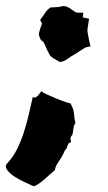

<svg xmlns="http://www.w3.org/2000/svg" viewBox="-100 -453 365 647"><path d="M39.1 -145.5Q44.9 -140.6 59.1 -134.3Q73.2 -127.9 88.4 -121.6Q103.5 -115.2 117.7 -110.4Q131.8 -105.5 137.7 -104.5Q148.4 -85 149.4 -69.8Q150.4 -54.7 154.3 -38.1Q149.4 -33.2 147.9 -22Q146.5 -10.7 145.5 -5.9Q144.5 2 142.1 3.4Q139.6 4.9 137.7 11.7Q136.7 13.7 138.2 17.6Q139.6 21.5 139.6 23.4Q137.7 28.3 134.3 28.8Q130.9 29.3 128.9 34.2Q125 44.9 124 47.4Q123 49.8 122.1 50.3Q121.1 50.8 119.6 52.2Q118.2 53.7 114.3 63.5Q107.4 78.1 97.2 92.3Q86.9 106.4 85 120.1Q78.1 126 69.3 133.8Q60.5 141.6 51.3 149.9Q42 158.2 32.2 165Q22.5 171.9 13.7 174.8Q4.9 170.9 -14.2 162.1Q-33.2 153.3 -50.3 142.6Q-67.4 131.8 -76.2 119.1Q-85 106.4 -74.2 95.7Q-56.6 77.1 -43.5 51.3Q-30.3 25.4 -20.5 -4.4Q-10.7 -34.2 -3.4 -65.9Q3.9 -97.7 10.7 -127Q14.6 -123 18.6 -124.5Q22.5 -126 26.4 -129.4Q30.3 -132.8 33.2 -137.7Q36.1 -142.6 39.1 -145.5ZM200.2 -389.6Q198.2 -375 196.8 -368.2Q195.3 -361.3 194.8 -355Q194.3 -348.6 195.8 -339.8Q197.3 -331.1 201.2 -312.5L205.1 -296.9L190.4 -293.9Q185.5 -292 173.8 -284.2Q162.1 -276.4 154.3 -271.5Q139.6 -263.7 127.4 -254.4Q115.2 -245.1 101.6 -244.1Q86.9 -252 81.1 -255.9Q75.2 -259.8 69.3 -264.6Q59.6 -281.2 51.8 -300.8Q47.9 -307.6 47.4 -309.6Q46.9 -311.5 45.9 -312Q44.9 -312.5 43.5 -313.5Q42 -314.5 37.1 -319.3L32.2 -331.1Q30.3 -338.9 32.7 -346.7Q35.2 -354.5 37.1 -361.3Q41 -369.1 41 -375L35.2 -385.7L43 -396.5Q49.8 -406.2 52.7 -410.6Q55.7 -415 60.5 -419.9L69.3 -427.7Q85 -428.7 93.8 -429.2Q102.5 -429.7 112.3 -432.6L122.1 -431.6Q129.9 -428.7 135.3 -425.3Q140.6 -421.9 145.5 -418Q156.2 -410.2 161.1 -410.2H180.7L178.7 -394.5Z"/></svg>

Font: Permanent Marker
Style: Regular
Weight: 400
Designer: Font Diner, Inc
Foundry: Font Diner, Inc
Version: Version 1.001